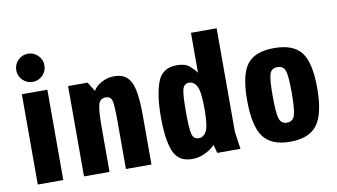

<svg xmlns="http://www.w3.org/2000/svg" viewBox="-77 -954 2002 1141"><g transform="rotate(-10 923.5 -383.0)"><path d="M222 0V-545H68V0ZM60 -691Q60 -656 85 -631Q110 -606 145 -606Q180 -606 205 -631Q230 -656 230 -691Q230 -726 205 -751Q180 -776 145 -776Q110 -776 85 -751Q60 -726 60 -691Z M347 0H501V-272Q501 -372 511 -406Q521 -440 555 -440Q587 -440 593.5 -409Q600 -378 600 -285V0H754V-298Q754 -444 725.5 -499.5Q697 -555 628 -555Q595 -555 571.5 -545.5Q548 -536 532 -524.5Q516 -513 508.5 -502.5Q501 -492 499 -489L465 -545H347Z M1121 -730V-489Q1107 -509 1081 -532Q1055 -555 1004 -555Q915 -555 886.5 -476Q858 -397 858 -268Q858 -126 888 -58Q918 10 998 10Q1038 10 1073 -6Q1108 -22 1138 -50L1151 0H1291L1276 -106V-730ZM1122 -272Q1122 -169 1105 -137Q1088 -105 1059 -105Q1027 -105 1018.5 -139Q1010 -173 1010 -273Q1010 -373 1018.5 -406.5Q1027 -440 1058 -440Q1088 -440 1105 -407Q1122 -374 1122 -272Z M1380 -277Q1380 -123 1428 -56.5Q1476 10 1591 10Q1706 10 1754.5 -56.5Q1803 -123 1803 -277Q1803 -431 1754.5 -493Q1706 -555 1591 -555Q1476 -555 1428 -493Q1380 -431 1380 -277ZM1534 -276Q1534 -379 1545 -409.5Q1556 -440 1591 -440Q1626 -440 1637.5 -409.5Q1649 -379 1649 -276Q1649 -173 1637.5 -139Q1626 -105 1591 -105Q1556 -105 1545 -139Q1534 -173 1534 -276Z"/></g></svg>

Font: Secuela Black
Style: Regular
Weight: 900
Designer: Fernando Haro
Foundry: deFharo
Version: Version 1.704